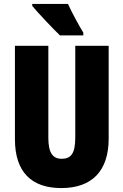

<svg xmlns="http://www.w3.org/2000/svg" viewBox="-20 -947 628 977"><path d="M326 -927H144V-917C170 -885 253 -797 285 -767H404V-781C386 -809 343 -888 326 -927ZM533 -242V-714H363V-247C363 -167 342 -139 294 -139C249 -139 226 -168 226 -246V-714H56V-238C56 -72 140 10 292 10C448 10 533 -77 533 -242Z"/></svg>

Font: Noto Sans Lao Looped ExtraCondensed Black
Style: Regular
Weight: 900
Width: 2
Designer: Mark Frömberg, Ben Mitchell
Foundry: The Fontpad Ltd
Version: Version 1.002